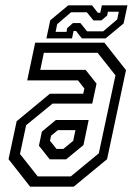

<svg xmlns="http://www.w3.org/2000/svg" viewBox="-20 -700 504 720"><path d="M93 0 12 -103 42.5 -245.5 167 -348.5H292L296.5 -368L272.5 -398.5H82L112 -540H371.5L452.5 -437L381.5 -103L256.5 0ZM121.5 -38.5H245.5L350.5 -125L413 -417.5L346 -502H144.5L131 -438H301L342 -386.5L326 -311.5H177L78 -230.5L55 -122.5ZM166.5 -102.5 126 -153.5 137 -206.5 189.5 -250H312.5L293 -156L228 -102.5ZM192 -141.5H217.5L254.5 -172L263 -212H197L171.5 -191L167.5 -172ZM154 -556 168.5 -624 236 -680H325L347 -652H356L362 -680H458L443.5 -612L376 -556H287L265 -584H256L250 -556ZM188.5 -580.5H229.5L232 -594.5L253.5 -613.5H281.5L306.5 -582.5H367L419.5 -627L425.5 -656H384.5L382 -642L360.5 -623.5H330.5L305.5 -654H246.5L194.5 -609.5Z"/></svg>

Font: Tourney Condensed Regular
Style: Italic
Weight: 400
Width: 3
Italic angle: -12°
Designer: Tyler Finck
Foundry: Etcetera Type Co
Version: Version 1.010; ttfautohint (v1.8.3)